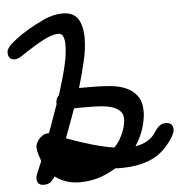

<svg xmlns="http://www.w3.org/2000/svg" viewBox="-80 -805 858 905"><g transform="rotate(-5 349.0 -352.0)"><path d="M151 -236Q159 -259 167.5 -282Q176 -305 184 -328Q183 -330 183.5 -331.5Q184 -333 184 -335Q184 -344 187 -352.5Q190 -361 199 -370Q225 -453 237.5 -507Q250 -561 250 -602Q250 -628 243.5 -643Q237 -658 221 -658Q192 -658 149 -635.5Q106 -613 39 -568L40 -569Q22 -556 7 -556Q-25 -556 -25 -591Q-25 -609 -0.5 -631Q24 -653 56 -674Q88 -695 118.5 -710.5Q149 -726 160 -731H159Q208 -752 247 -752Q299 -752 321 -719.5Q343 -687 343 -627Q343 -579 329.5 -520.5Q316 -462 296 -395H356Q399 -395 441 -391.5Q483 -388 516 -374Q549 -360 569.5 -332.5Q590 -305 590 -257Q590 -228 578 -185Q566 -142 537 -98Q606 -109 636 -159Q646 -174 656.5 -183.5Q667 -193 687 -195Q723 -195 723 -162Q723 -148 715 -136H716Q674 -63 612.5 -32.5Q551 -2 461 -2Q454 -2 447 -2Q440 -2 434 -3Q383 27 343 37.5Q303 48 261 48Q227 48 197.5 38Q168 28 145 10Q137 24 125 34.5Q113 45 92 45Q59 45 59 13Q59 7 59.5 3.5Q60 0 62 -4Q77 -41 83 -55Q86 -60 86 -60Q86 -63 88 -69Q83 -83 77.5 -100.5Q72 -118 72 -135Q72 -143 76.5 -153.5Q81 -164 89 -173Q97 -182 108 -188.5Q119 -195 132 -195H136Q140 -206 144 -216Q148 -226 152 -237ZM270 -317Q268 -312 267 -308.5Q266 -305 264 -301H260H247ZM277 -302Q273 -302 270 -301.5Q267 -301 264 -301Q257 -281 251 -264.5Q245 -248 239 -232Q233 -216 227 -199.5Q221 -183 214 -164Q279 -140 335 -124Q391 -108 437 -101Q453 -116 464 -135Q475 -154 482 -172Q489 -190 492 -205.5Q495 -221 495 -231Q495 -255 481 -269Q467 -283 444 -290.5Q421 -298 391 -300Q361 -302 330 -302ZM288 -44Q309 -44 329 -48Q349 -52 368 -61L375 -13Q289 -28 155 -79L183 -90L184 -106Q212 -46 288 -44Z"/></g></svg>

Font: Discipuli Britannica Bold
Style: Regular
Weight: 700
Designer: Peter Wiegel
Foundry: Peter Wiegel
Version: Version 0.001 2009